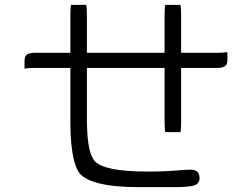

<svg xmlns="http://www.w3.org/2000/svg" viewBox="-20 -752 1040 794"><path d="M663.6 -731.9Q660.6 -720.2 660.6 -688.5V-533.7H339.4V-688.5Q339.4 -720.2 336.4 -731.9H273.9Q271 -720.2 271 -688.5V-533.7H124Q94.2 -533.7 85.9 -520Q81.5 -513.2 81.5 -502.4V-468.3Q97.2 -471.2 124 -471.2H271V-238.3Q272 -146.5 285.2 -92.3Q295.4 -50.3 312 -32.2Q335 -7.8 388.2 5.9Q451.7 22 557.6 22Q561 22 564.5 22H698.2Q762.7 22 785.6 14.2Q792 11.7 796.9 6.8Q805.2 -1.5 805.2 -15.6Q805.2 -32.7 796.4 -41.5Q787.6 -50.3 766.6 -50.3L739.7 -49.3Q667.5 -42.5 593.8 -42.5Q497.6 -42.5 441.9 -54.2Q395 -64 375 -82.5Q358.9 -97.2 350.1 -134.3Q340.3 -176.8 339.4 -250V-471.2H660.6V-250Q660.6 -217.8 663.6 -205.6H726.1Q729 -217.8 729 -250V-471.2H879.9Q903.8 -471.2 913.1 -481Q920.4 -487.8 920.4 -502.4V-536.6Q905.3 -533.7 879.9 -533.7H729V-688.5Q729 -720.2 726.1 -731.9Z"/></svg>

Font: YuPearl-ExtraLight
Style: ExtraLight
Weight: 200
Designer: Max Yao
Foundry: Max-Everyday
Version: Version 1.011; ttfautohint (v1.8.3)